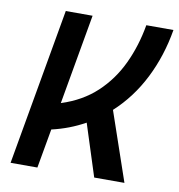

<svg xmlns="http://www.w3.org/2000/svg" viewBox="-79 -765 779 837"><g transform="rotate(10 311.0 -346.5)"><path d="M22.9 0 145 -693.4H263.7L193.4 -294.4Q285.2 -323.7 347.7 -382.1Q410.2 -440.4 447.8 -520.3Q485.4 -600.1 501.5 -693.4H621.6Q602.1 -576.7 551.8 -476.8Q501.5 -377 422.4 -304.7L526.9 0H393.1L319.3 -230Q251 -191.9 172.4 -173.8L141.6 0Z"/></g></svg>

Font: Cascadia Mono NF SemiBold
Style: Italic
Weight: 600
Italic angle: -10°
Monospace: yes
Designer: Aaron Bell
Foundry: Saja Typeworks
Version: Version 2404.023; ttfautohint (v1.8.4)